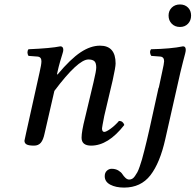

<svg xmlns="http://www.w3.org/2000/svg" viewBox="-20 -644 878 862"><path d="M89.8 -12.2Q89.8 -13.7 97.2 -46.9L157.2 -316.9Q166 -354.5 166 -369.1Q166 -388.7 147.9 -390.1L107.9 -393.1Q103.5 -399.9 103.3 -408.2Q103 -416.5 107.9 -422.9Q208.5 -427.2 251 -436Q264.2 -436 264.2 -419.9Q264.2 -414.1 260.3 -402.1Q256.3 -390.1 249.8 -367.4Q243.2 -344.7 237.8 -319.8L235.8 -310.1H238.8Q296.9 -379.4 341.8 -409.2Q386.7 -439 429.2 -439Q499 -439 499 -358.9Q499 -342.8 485.8 -283.2L448.2 -124Q438 -71.8 438 -67.9Q438 -51.8 448.2 -51.8Q456.5 -51.8 476.3 -65.9Q496.1 -80.1 514.2 -101.1Q532.2 -101.1 538.1 -83Q465.8 9.8 389.2 9.8Q346.2 9.8 346.2 -25.9Q346.2 -53.7 361.8 -115.2L399.9 -274.9Q412.1 -326.2 412.1 -340.8Q412.1 -361.8 403.6 -369.4Q395 -377 377 -377Q330.1 -377 224.1 -235.8L180.2 -44.9Q174.3 -16.1 163.3 -3.2Q152.3 9.8 132.8 9.8Q108.9 9.8 99.4 4.4Q89.8 -1 89.8 -12.2ZM790 -319.8 722.2 -20Q698.2 87.4 655.3 142.8Q612.3 198.2 537.1 198.2Q500 198.2 475.1 185.1Q450.2 171.9 450.2 147Q450.2 131.3 459.7 122.6Q469.2 113.8 481 113.8Q498.5 113.8 511.2 121.3Q523.9 128.9 529.5 137.9Q535.2 147 543.2 154.5Q551.3 162.1 560.1 162.1Q567.4 162.1 573.5 158.7Q579.6 155.3 585.7 146.7Q591.8 138.2 596.7 129.2Q601.6 120.1 607.4 103Q613.3 85.9 617.4 71.8Q621.6 57.6 627.9 32.2Q634.3 6.8 638.9 -12.2Q643.6 -31.2 650.9 -64L691.9 -250H692.9L708 -320.8Q716.8 -359.9 716.8 -369.1Q716.8 -388.7 699.2 -390.1L659.2 -393.1Q654.3 -399.9 653.8 -408.2Q653.3 -416.5 658.2 -422.9Q748 -424.8 801.8 -436Q814 -436 814 -419.9Q814 -413.6 811 -402.3Q808.1 -391.1 801.8 -367.4Q795.4 -343.8 790 -319.8ZM736.8 -574.2Q736.8 -595.7 751.2 -609.9Q765.6 -624 788.1 -624Q810.1 -624 824 -610.1Q837.9 -596.2 837.9 -574.2Q837.9 -551.8 824 -537.4Q810.1 -522.9 788.1 -522.9Q765.6 -522.9 751.2 -537.4Q736.8 -551.8 736.8 -574.2Z"/></svg>

Font: Common Serif News
Style: Italic
Weight: 450
Italic angle: -12°
Designer: Philipp H. Poll, Khaled Hosny
Foundry: Stefan Peev, Context Ltd.
Version: Version 1.026